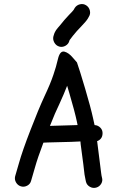

<svg xmlns="http://www.w3.org/2000/svg" viewBox="-20 -881 574 938"><path d="M269.5 -653.5C279.8 -650.5 290 -651.8 300 -657.5C310 -663.2 316.3 -671.3 319 -682L320 -685C323.3 -689.7 328.7 -696.7 336 -706C348.7 -722 362 -737 376 -751C392.7 -768.3 403.7 -781.3 409 -790L414 -799C420 -808.3 421.7 -818.5 419 -829.5C416.3 -840.5 410.3 -849 401 -855C391.7 -861 381.5 -862.7 370.5 -860C359.5 -857.3 351 -851.3 345 -842L340 -833C336.7 -828.3 329 -820 317 -808C301.7 -792 287 -775 273 -757C271 -755 267.7 -751.2 263 -745.5C258.3 -739.8 255.3 -736 254 -734C252.7 -732 250.8 -728.8 248.5 -724.5C246.2 -720.2 244.3 -715.3 243 -710L241 -704C238.3 -693.3 239.8 -683 245.5 -673C251.2 -663 259.2 -656.5 269.5 -653.5ZM82.5 29.5C92.8 32.5 103 31.3 113 26C123 20.7 129.3 12.7 132 2L150 -60C159.3 -93.3 173.3 -134.7 192 -184L213 -185C244.3 -185.7 283 -186.7 329 -188C345 -188.7 359.7 -189.3 373 -190C373.7 -185.3 374 -181 374 -177C379.3 -139 383.7 -106.3 387 -79C390.3 -51.7 392.3 -34.7 393 -28C394.3 -18.7 396 -10 398 -2L400 7C402.7 17.7 409 25.8 419 31.5C429 37.2 439.3 38.5 450 35.5C460.7 32.5 468.8 26.2 474.5 16.5C480.2 6.8 481.3 -3.3 478 -14L476 -23C475.3 -27 474.7 -31.7 474 -37C472.7 -44.3 470.5 -61.7 467.5 -89C464.5 -116.3 460.3 -149.3 455 -188C455 -189.3 454.7 -190.3 454 -191C471.3 -197.7 480.3 -210 481 -228C481.7 -239.3 478.2 -249 470.5 -257C462.8 -265 453.3 -269.3 442 -270C440 -280.7 437.7 -291.3 435 -302C427 -338.7 414 -387.3 396 -448C378 -508.7 364.7 -551.3 356 -576L336 -599C322.7 -615 309.2 -624.8 295.5 -628.5C281.8 -632.2 271.7 -622.7 265 -600C263.7 -596 261.7 -588.3 259 -577C257 -566.3 251 -546 241 -516C231 -486 216.3 -450.7 197 -410C177 -366.7 154.3 -312 129 -246C103 -179.3 84 -124.7 72 -82L54 -20C51.3 -9.3 52.8 0.8 58.5 10.5C64.2 20.2 72.2 26.5 82.5 29.5ZM224 -266C240.7 -308.7 256.3 -345 271 -375C285.7 -407 298 -436 308 -462C311.3 -450.7 315 -438.3 319 -425C336.3 -366.3 348.7 -319.7 356 -285C357.3 -280.3 358.3 -275.3 359 -270C349.7 -270 338.7 -269.7 326 -269C286 -267.7 252 -266.7 224 -266Z"/></svg>

Font: Ruji's Handwriting Font v.2.0
Style: Medium
Weight: 500
Version: Version 2.0